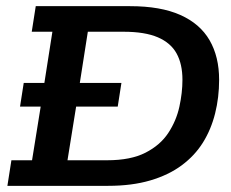

<svg xmlns="http://www.w3.org/2000/svg" viewBox="-20 -603 750 623"><path d="M45 -257 57 -334H124L150 -500H83L96 -583H402Q501 -583 565 -554.5Q629 -526 660 -472.5Q691 -419 691 -344Q691 -287 678 -235Q665 -183 638.5 -140.5Q612 -98 569.5 -66.5Q527 -35 467.5 -17.5Q408 0 331 0H4L17 -83H84L112 -257ZM199 -83H328Q404 -83 452 -107.5Q500 -132 526 -171.5Q552 -211 562 -256.5Q572 -302 572 -344Q572 -395 553 -429.5Q534 -464 492 -482Q450 -500 381 -500H265L239 -334H374L362 -257H227Z"/></svg>

Font: Rokkitt SemiBold
Style: Italic
Weight: 600
Italic angle: -9°
Designer: Vernon Adams
Foundry: Vernon Adams
Version: Version 3.103